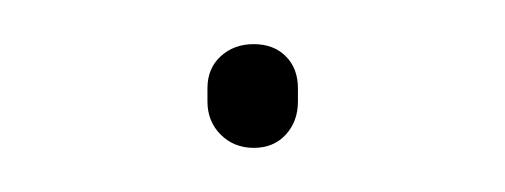

<svg xmlns="http://www.w3.org/2000/svg" viewBox="-20 -456 229 87"><path d="M95 -389Q86 -389 80 -395Q74 -401 74 -410V-416Q74 -425 80 -430.5Q86 -436 95 -436Q104 -436 109.5 -430.5Q115 -425 115 -416V-410Q115 -401 109.5 -395Q104 -389 95 -389Z"/></svg>

Font: Sofia Sans Semi Condensed Thin
Style: Regular
Weight: 250
Version: Version 4.100